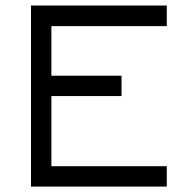

<svg xmlns="http://www.w3.org/2000/svg" viewBox="-20 -687 702 707"><path d="M169.2 -75H594.2V0H94.2V-666.7H594.2V-590.8H169.2V-408.3H427.5V-333.3H169.2Z"/></svg>

Font: 0xA000
Style: Regular
Weight: 400
Version: Version 0.1